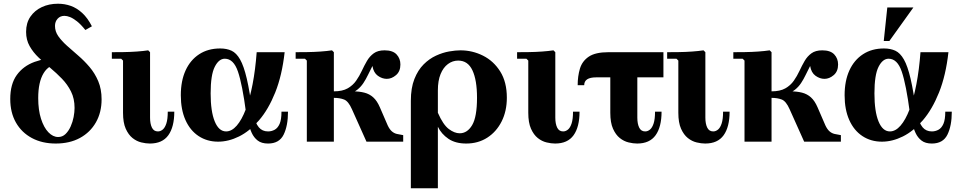

<svg xmlns="http://www.w3.org/2000/svg" viewBox="-20 -760 5147 1030"><path d="M275 -621Q275 -591 293 -565.5Q311 -540 339.5 -514.5Q368 -489 400 -461.5Q432 -434 460.5 -400.5Q489 -367 507 -324.5Q525 -282 525 -227Q525 -157 494.5 -103.5Q464 -50 409 -20Q354 10 279 10Q206 10 151 -19.5Q96 -49 65.5 -102.5Q35 -156 35 -229Q35 -309 70 -357.5Q105 -406 165.5 -428Q226 -450 300 -450L295 -415Q243 -415 214 -367.5Q185 -320 185 -234Q185 -170 200 -123Q215 -76 239.5 -50.5Q264 -25 292 -25Q315 -25 331.5 -41Q348 -57 359 -81.5Q370 -106 375 -132.5Q380 -159 380 -181Q380 -231 361 -269Q342 -307 312.5 -337.5Q283 -368 250 -395.5Q217 -423 187.5 -451Q158 -479 139 -512.5Q120 -546 120 -589Q120 -637 143 -670.5Q166 -704 204.5 -722Q243 -740 291 -740Q327 -740 359.5 -728.5Q392 -717 421 -690.5Q450 -664 473 -619L438 -599Q413 -630 392.5 -646Q372 -662 355.5 -668.5Q339 -675 326 -675Q303 -675 289 -659.5Q275 -644 275 -621Z M784 10Q763 10 738 4Q713 -2 691 -19.5Q669 -37 654.5 -69.5Q640 -102 640 -155V-435L630 -445H580V-480Q606 -480 642 -480.5Q678 -481 713.5 -483.5Q749 -486 775 -490L785 -480V-129Q785 -96 795 -75.5Q805 -55 827 -55Q841 -55 853 -65Q865 -75 872.5 -98Q880 -121 880 -161H915Q915 -79 883 -34.5Q851 10 784 10Z M1150 0Q1091 0 1045.5 -30Q1000 -60 975 -116Q950 -172 950 -249Q950 -326 975.5 -382Q1001 -438 1048.5 -469Q1096 -500 1161 -500Q1196 -500 1222 -488Q1248 -476 1268 -441Q1288 -406 1304 -337.5Q1320 -269 1335 -155H1300Q1280 -307 1256.5 -376Q1233 -445 1186 -445Q1154 -445 1132 -401.5Q1110 -358 1110 -259Q1110 -162 1132 -108.5Q1154 -55 1193 -55Q1223 -55 1250 -86Q1277 -117 1298.5 -173.5Q1320 -230 1335 -308Q1350 -386 1357 -480H1507Q1493 -355 1456.5 -264Q1420 -173 1369.5 -114.5Q1319 -56 1262.5 -28Q1206 0 1150 0ZM1418 10Q1383 10 1362.5 -6Q1342 -22 1330.5 -47Q1319 -72 1313 -101Q1307 -130 1300 -155H1335Q1350 -99 1368.5 -77Q1387 -55 1418 -55Q1437 -55 1453.5 -64Q1470 -73 1480 -95.5Q1490 -118 1490 -161H1525Q1525 -85 1501.5 -37.5Q1478 10 1418 10Z M1626 0V-435L1616 -445H1566V-480Q1592 -480 1628 -480.5Q1664 -481 1699.5 -483.5Q1735 -486 1761 -490L1771 -480V0ZM1946 0 1868 -174Q1849 -217 1826 -226Q1803 -235 1771 -235V-270H1871Q1907 -270 1934.5 -263Q1962 -256 1982.5 -237.5Q2003 -219 2018 -184L2060 -87Q2070 -66 2082 -55.5Q2094 -45 2109 -41.5Q2124 -38 2143 -35V0ZM1771 -246V-270Q1817 -270 1845 -286Q1873 -302 1890.5 -327Q1908 -352 1921 -380Q1934 -408 1948.5 -433Q1963 -458 1985 -474Q2007 -490 2043 -490Q2087 -490 2107.5 -468Q2128 -446 2128 -414Q2128 -377 2104.5 -357Q2081 -337 2055 -337Q2030 -337 2007 -353.5Q1984 -370 1978 -406Q1965 -381 1954 -358Q1943 -335 1929.5 -314.5Q1916 -294 1896.5 -278.5Q1877 -263 1846.5 -254.5Q1816 -246 1771 -246Z M2450 -490Q2514 -490 2571 -461.5Q2628 -433 2663.5 -376.5Q2699 -320 2699 -236Q2699 -164 2671 -108.5Q2643 -53 2594 -21.5Q2545 10 2481 10Q2423 10 2385.5 -15.5Q2348 -41 2329 -80V-155Q2357 -91 2387.5 -68Q2418 -45 2446 -45Q2487 -45 2513 -89Q2539 -133 2539 -236Q2539 -330 2514.5 -382.5Q2490 -435 2438 -435Q2408 -435 2383 -416.5Q2358 -398 2343.5 -362.5Q2329 -327 2329 -275V250H2184V-219Q2184 -288 2203 -336Q2222 -384 2252.5 -414.5Q2283 -445 2319 -461.5Q2355 -478 2389.5 -484Q2424 -490 2450 -490Z M2958 10Q2937 10 2912 4Q2887 -2 2865 -19.5Q2843 -37 2828.5 -69.5Q2814 -102 2814 -155V-435L2804 -445H2754V-480Q2780 -480 2816 -480.5Q2852 -481 2887.5 -483.5Q2923 -486 2949 -490L2959 -480V-129Q2959 -96 2969 -75.5Q2979 -55 3001 -55Q3015 -55 3027 -65Q3039 -75 3046.5 -98Q3054 -121 3054 -161H3089Q3089 -79 3057 -34.5Q3025 10 2958 10Z M3539 -345H3178Q3114 -345 3114 -303H3079Q3079 -351 3091 -391.5Q3103 -432 3138.5 -456Q3174 -480 3244 -480H3539ZM3399 -390V-129Q3399 -96 3409 -75.5Q3419 -55 3441 -55Q3455 -55 3467 -65Q3479 -75 3486.5 -98Q3494 -121 3494 -161H3529Q3529 -79 3497 -34.5Q3465 10 3398 10Q3377 10 3352 4Q3327 -2 3305 -19.5Q3283 -37 3268.5 -69.5Q3254 -102 3254 -155V-390Z M3763 10Q3742 10 3717 4Q3692 -2 3670 -19.5Q3648 -37 3633.5 -69.5Q3619 -102 3619 -155V-435L3609 -445H3559V-480Q3585 -480 3621 -480.5Q3657 -481 3692.5 -483.5Q3728 -486 3754 -490L3764 -480V-129Q3764 -96 3774 -75.5Q3784 -55 3806 -55Q3820 -55 3832 -65Q3844 -75 3851.5 -98Q3859 -121 3859 -161H3894Q3894 -79 3862 -34.5Q3830 10 3763 10Z M3974 0V-435L3964 -445H3914V-480Q3940 -480 3976 -480.5Q4012 -481 4047.5 -483.5Q4083 -486 4109 -490L4119 -480V0ZM4294 0 4216 -174Q4197 -217 4174 -226Q4151 -235 4119 -235V-270H4219Q4255 -270 4282.5 -263Q4310 -256 4330.5 -237.5Q4351 -219 4366 -184L4408 -87Q4418 -66 4430 -55.5Q4442 -45 4457 -41.5Q4472 -38 4491 -35V0ZM4119 -246V-270Q4165 -270 4193 -286Q4221 -302 4238.5 -327Q4256 -352 4269 -380Q4282 -408 4296.5 -433Q4311 -458 4333 -474Q4355 -490 4391 -490Q4435 -490 4455.5 -468Q4476 -446 4476 -414Q4476 -377 4452.5 -357Q4429 -337 4403 -337Q4378 -337 4355 -353.5Q4332 -370 4326 -406Q4313 -381 4302 -358Q4291 -335 4277.5 -314.5Q4264 -294 4244.5 -278.5Q4225 -263 4194.5 -254.5Q4164 -246 4119 -246Z M4711 0Q4652 0 4606.5 -30Q4561 -60 4536 -116Q4511 -172 4511 -249Q4511 -326 4536.5 -382Q4562 -438 4609.5 -469Q4657 -500 4722 -500Q4757 -500 4783 -488Q4809 -476 4829 -441Q4849 -406 4865 -337.5Q4881 -269 4896 -155H4861Q4841 -307 4817.5 -376Q4794 -445 4747 -445Q4715 -445 4693 -401.5Q4671 -358 4671 -259Q4671 -162 4693 -108.5Q4715 -55 4754 -55Q4784 -55 4811 -86Q4838 -117 4859.5 -173.5Q4881 -230 4896 -308Q4911 -386 4918 -480H5068Q5054 -355 5017.5 -264Q4981 -173 4930.5 -114.5Q4880 -56 4823.5 -28Q4767 0 4711 0ZM4979 10Q4944 10 4923.5 -6Q4903 -22 4891.5 -47Q4880 -72 4874 -101Q4868 -130 4861 -155H4896Q4911 -99 4929.5 -77Q4948 -55 4979 -55Q4998 -55 5014.5 -64Q5031 -73 5041 -95.5Q5051 -118 5051 -161H5086Q5086 -85 5062.5 -37.5Q5039 10 4979 10ZM4721 -540 4740 -720H4880L4751 -540Z"/></svg>

Font: Brygada 1918
Style: Regular
Weight: 400
Designer: Mateusz Machalski | Borys Kosmynka | Przemek Hoffer
Foundry: NIEPODLEGLA 2018
Version: Version 3.006